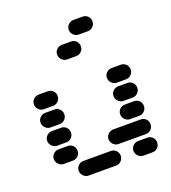

<svg xmlns="http://www.w3.org/2000/svg" viewBox="-141 -895 882 989"><g transform="rotate(-20 300.0 -400.0)"><path d="M435 -50Q435 -34 447 -22Q459 -10 475 -10H525Q542 -10 553.5 -22Q565 -34 565 -50Q565 -67 553.5 -78.5Q542 -90 525 -90H475Q459 -90 447 -78.5Q435 -67 435 -50ZM135 -50Q135 -34 147 -22Q159 -10 175 -10H325Q342 -10 353.5 -22Q365 -34 365 -50Q365 -67 353.5 -78.5Q342 -90 325 -90H175Q159 -90 147 -78.5Q135 -67 135 -50ZM335 -150Q335 -134 347 -122Q359 -110 375 -110H525Q542 -110 553.5 -122Q565 -134 565 -150Q565 -167 553.5 -178.5Q542 -190 525 -190H375Q359 -190 347 -178.5Q335 -167 335 -150ZM35 -150Q35 -134 47 -122Q59 -110 75 -110H125Q142 -110 153.5 -122Q165 -134 165 -150Q165 -167 153.5 -178.5Q142 -190 125 -190H75Q59 -190 47 -178.5Q35 -167 35 -150ZM435 -250Q435 -234 447 -222Q459 -210 475 -210H525Q542 -210 553.5 -222Q565 -234 565 -250Q565 -267 553.5 -278.5Q542 -290 525 -290H475Q459 -290 447 -278.5Q435 -267 435 -250ZM35 -250Q35 -234 47 -222Q59 -210 75 -210H125Q142 -210 153.5 -222Q165 -234 165 -250Q165 -267 153.5 -278.5Q142 -290 125 -290H75Q59 -290 47 -278.5Q35 -267 35 -250ZM435 -350Q435 -334 447 -322Q459 -310 475 -310H525Q542 -310 553.5 -322Q565 -334 565 -350Q565 -367 553.5 -378.5Q542 -390 525 -390H475Q459 -390 447 -378.5Q435 -367 435 -350ZM35 -350Q35 -334 47 -322Q59 -310 75 -310H125Q142 -310 153.5 -322Q165 -334 165 -350Q165 -367 153.5 -378.5Q142 -390 125 -390H75Q59 -390 47 -378.5Q35 -367 35 -350ZM435 -450Q435 -434 447 -422Q459 -410 475 -410H525Q542 -410 553.5 -422Q565 -434 565 -450Q565 -467 553.5 -478.5Q542 -490 525 -490H475Q459 -490 447 -478.5Q435 -467 435 -450ZM35 -450Q35 -434 47 -422Q59 -410 75 -410H125Q142 -410 153.5 -422Q165 -434 165 -450Q165 -467 153.5 -478.5Q142 -490 125 -490H75Q59 -490 47 -478.5Q35 -467 35 -450ZM235 -650Q235 -634 247 -622Q259 -610 275 -610H325Q342 -610 353.5 -622Q365 -634 365 -650Q365 -667 353.5 -678.5Q342 -690 325 -690H275Q259 -690 247 -678.5Q235 -667 235 -650ZM335 -750Q335 -734 347 -722Q359 -710 375 -710H425Q442 -710 453.5 -722Q465 -734 465 -750Q465 -767 453.5 -778.5Q442 -790 425 -790H375Q359 -790 347 -778.5Q335 -767 335 -750Z"/></g></svg>

Font: Matrix Sans Raster
Style: Regular
Weight: 400
Designer: Brad Neil
Version: Version 1.100